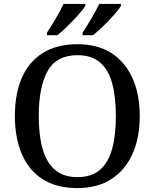

<svg xmlns="http://www.w3.org/2000/svg" viewBox="-20 -951 791 981"><path d="M375 10Q268 10 197 -36Q126 -82 91 -165Q56 -248 56 -359Q56 -470 91 -552Q126 -634 197.5 -679.5Q269 -725 376 -725Q479 -725 549.5 -679.5Q620 -634 657 -551.5Q694 -469 694 -358Q694 -247 657 -164.5Q620 -82 549 -36Q478 10 375 10ZM375 -46Q448 -46 491 -83.5Q534 -121 553 -190.5Q572 -260 572 -358Q572 -456 553 -525.5Q534 -595 491 -632Q448 -669 376 -669Q268 -669 223 -587.5Q178 -506 178 -358Q178 -260 197.5 -190.5Q217 -121 260.5 -83.5Q304 -46 375 -46ZM402 -784Q423 -816 447 -856.5Q471 -897 487 -931H598V-921Q588 -904 562.5 -875Q537 -846 507.5 -817.5Q478 -789 455 -771H402ZM220 -784Q241 -816 265 -856.5Q289 -897 305 -931H416V-921Q406 -904 380 -875Q354 -846 325 -817.5Q296 -789 273 -771H220Z"/></svg>

Font: ET Text
Style: Regular
Weight: 470
Designer: Monotype Design Team
Foundry: Monotype Imaging Inc.
Version: Version 2.009